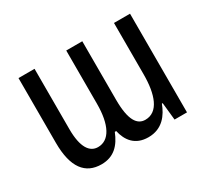

<svg xmlns="http://www.w3.org/2000/svg" viewBox="-107 -656 895 829"><g transform="rotate(-30 340.0 -241.0)"><path d="M186 10C249 10 283 -28 305 -83H312C323 -33 353 10 420 10C490 10 524 -39 542 -87H546L555 0H617V-492H537V-236C537 -136 511 -62 446 -62C406 -62 379 -97 379 -201V-492H299V-227C299 -122 267 -62 210 -62C169 -62 141 -100 141 -191V-492H61V-169C61 -46 106 10 186 10Z"/></g></svg>

Font: Noto Sans Armenian ExtraCondensed
Style: Regular
Weight: 400
Width: 2
Designer: Monotype Design Team
Foundry: Monotype Imaging Inc.
Version: Version 2.008